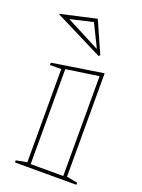

<svg xmlns="http://www.w3.org/2000/svg" viewBox="-163 -799 637 864"><g transform="rotate(20 156.0 -367.5)"><path d="M22 0V-10L74 -20V-466H20V-477L264 -515V-20L316 -10V0ZM91 -17H247V-495L91 -472ZM211 -579 -22 -696 151 -735 218 -584ZM193 -607 140 -715 31 -690 191 -607Z"/></g></svg>

Font: Kalnia Glaze Thin SemiBold
Style: Regular
Weight: 600
Version: Version 1.110